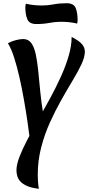

<svg xmlns="http://www.w3.org/2000/svg" viewBox="-20 -828 556 1190"><path d="M82 228Q82 193 100.5 144.5Q119 96 149.5 38Q180 -20 216.5 -85Q253 -150 289.5 -217Q326 -284 356.5 -351Q387 -418 405.5 -481Q424 -544 424 -599Q468 -577 487 -555.5Q506 -534 506 -508Q506 -475 485 -430Q464 -385 430.5 -329.5Q397 -274 360 -208.5Q323 -143 289.5 -69Q256 5 235 86.5Q214 168 214 256Q214 276 215.5 298Q217 320 221 342Q176 337 148.5 325Q121 313 106.5 297Q92 281 87 262.5Q82 244 82 228ZM167 50Q160 -8 150 -76Q140 -144 127.5 -214.5Q115 -285 100 -351Q85 -417 67.5 -471.5Q50 -526 29 -560Q53 -573 79 -579.5Q105 -586 124 -586Q156 -586 174 -561Q192 -536 201.5 -492Q211 -448 217 -389Q223 -330 229.5 -260.5Q236 -191 249 -117ZM205 -679Q162 -679 149.5 -708.5Q137 -738 137 -783Q137 -789 138 -794Q139 -799 140 -805Q166 -799 190.5 -796.5Q215 -794 240 -794Q277 -794 312.5 -801Q348 -808 393 -808Q437 -808 449 -778.5Q461 -749 461 -704Q461 -698 460.5 -693Q460 -688 458 -682Q432 -688 408 -690.5Q384 -693 358 -693Q321 -693 285.5 -686Q250 -679 205 -679Z"/></svg>

Font: Merienda
Style: Bold
Weight: 700
Designer: Eduardo Rodriguez Tunni
Foundry: Eduardo Rodriguez Tunni
Version: Version 2.001